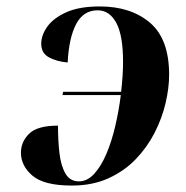

<svg xmlns="http://www.w3.org/2000/svg" viewBox="-20 -566 577 596"><path d="M203 10Q117 10 81 -20.5Q45 -51 45 -92Q45 -126 70.5 -151Q96 -176 160 -176Q160 -130 164.5 -91Q169 -52 183 -27.5Q197 -3 225 -3Q251 -3 272.5 -26.5Q294 -50 310.5 -89Q327 -128 338 -175.5Q349 -223 355 -271H174L176 -281H356Q362 -333 362 -374Q362 -456 341 -495Q320 -534 283 -534Q239 -534 216.5 -491.5Q194 -449 190 -372Q156 -375 132 -388Q108 -401 108 -430Q108 -457 127 -483.5Q146 -510 186 -528Q226 -546 290 -546Q386 -546 445.5 -495.5Q505 -445 505 -334Q505 -293 494 -246Q483 -199 460 -154Q437 -109 401.5 -72Q366 -35 316.5 -12.5Q267 10 203 10Z"/></svg>

Font: Noto Serif Display SemiCondensed
Style: Bold Italic
Weight: 700
Width: 4
Italic angle: -12°
Designer: Monotype Design Team
Foundry: Monotype Imaging Inc.
Version: Version 2.009